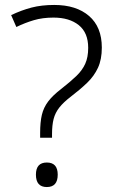

<svg xmlns="http://www.w3.org/2000/svg" viewBox="-20 -744 464 775"><path d="M142 -207Q142 -251 149 -280.5Q156 -310 174.5 -334.5Q193 -359 227 -385Q264 -414 288 -437Q312 -460 324 -486.5Q336 -513 336 -551Q336 -612 298 -642.5Q260 -673 196 -673Q152 -673 116.5 -662.5Q81 -652 46 -635L25 -683Q67 -703 107.5 -713.5Q148 -724 199 -724Q288 -724 339.5 -679.5Q391 -635 391 -552Q391 -504 375.5 -470.5Q360 -437 332 -410Q304 -383 266 -354Q236 -331 219.5 -310Q203 -289 196.5 -264Q190 -239 190 -202V-188H142ZM125 -39Q125 -88 169 -88Q213 -88 213 -39Q213 11 169 11Q125 11 125 -39Z"/></svg>

Font: Noto Sans Lao Looped Light
Style: Regular
Weight: 300
Designer: Mark Frömberg, Ben Mitchell
Foundry: The Fontpad Ltd
Version: Version 1.002; ttfautohint (v1.8.4.7-5d5b)